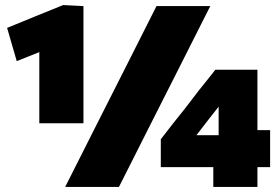

<svg xmlns="http://www.w3.org/2000/svg" viewBox="-20 -737 1105 757"><path d="M135 -251V-531.5Q114 -523 91.8 -514.2Q69.5 -505.5 46 -496L8 -627Q65 -650.5 119.8 -672.8Q174.5 -695 229 -717L309 -713V-251ZM237 0Q265 -55 291.8 -108.5Q318.5 -162 353 -230L478 -477Q513.5 -547 541 -602Q568.5 -657 597 -713H809Q780.5 -657 753 -602Q725.5 -547 690 -477L565 -230Q530.5 -162 503.8 -108.5Q477 -55 449 0ZM821 0V-78H614V-188Q632 -211.5 659.8 -247Q687.5 -282.5 710 -310L766 -383Q782 -402.5 797.8 -422.5Q813.5 -442.5 829 -462H995V-224H1045V-78H995V0ZM807 -272Q794.5 -256 781.2 -238.5Q768 -221 754.5 -204H842V-316.5Z"/></svg>

Font: Commissioner Black
Style: Regular
Weight: 900
Designer: Kostas Bartsokas
Foundry: Kostas Bartsokas
Version: Version 1.000; ttfautohint (v1.8.3)